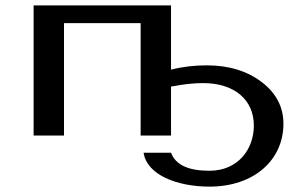

<svg xmlns="http://www.w3.org/2000/svg" viewBox="-20 -504 1146 714"><path d="M924 -37C924 51 865 131 759 131C680 131 633 109 616 64H514C526 146 638 190 759 190C925 190 1034 91 1034 -44C1034 -106 1007 -158 953 -199C899 -240 831 -261 749 -261C703 -261 659 -256 616 -245V-484H105V0H218V-418H503V0H616V-182C662 -191 702 -195 735 -195C853 -195 924 -132 924 -37Z"/></svg>

Font: Gamestation Extended
Style: Regular
Weight: 400
Width: 7
Designer: Jonas Hecksher
Foundry: Jonas Hecksher, Playtypeª, e-types AS
Version: Version 1.003